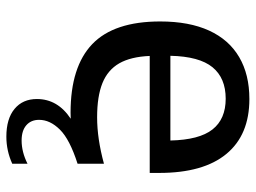

<svg xmlns="http://www.w3.org/2000/svg" viewBox="-120 -472 804 604"><g transform="rotate(90 282.0 -170.0)"><path d="M524 -239H156Q158.5 -179.5 179.2 -143.2Q200 -107 241.5 -90.2Q283 -73.5 349 -73.5Q416 -73.5 495 -95V-12Q418.5 12.5 387.8 43.5Q357 74.5 357 109Q357 134.5 374 149.2Q391 164 422 164Q458 164 495 145.5V193.5Q454 212 410 212Q353.5 212 322.5 186.2Q291.5 160.5 291.5 116Q291.5 50.5 353.5 9.5Q347 10 334.5 10Q190 10 118.8 -58.2Q47.5 -126.5 47.5 -272Q47.5 -363 76.2 -425.8Q105 -488.5 159.8 -520.5Q214.5 -552.5 291.5 -552.5Q404.5 -552.5 464.2 -480.2Q524 -408 524 -269ZM155.5 -304H422Q420 -395 387.2 -436.5Q354.5 -478 290.5 -478Q225.5 -478 191.5 -436.5Q157.5 -395 155.5 -304Z"/></g></svg>

Font: Encode Sans Semi Expanded Medium
Style: Regular
Weight: 500
Width: 6
Designer: Multiple Designers
Foundry: Impallari Type
Version: Version 2.000